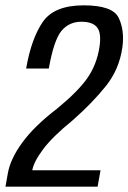

<svg xmlns="http://www.w3.org/2000/svg" viewBox="-46 -700 481 720"><path d="M-25.5 0 -16.5 -50.5Q-7 -104.5 38 -166Q83 -227.5 168.5 -293Q246.5 -357 281.5 -407Q316.5 -457 327 -523.5Q335 -576.5 318 -597.5Q301 -618.5 259.5 -618.5Q213 -618.5 184.5 -584.2Q156 -550 137 -443H52Q71.5 -555 114.2 -617.5Q157 -680 268 -680Q376.5 -680 399 -633.2Q421.5 -586.5 413 -523Q401.5 -440.5 351 -377.2Q300.5 -314 226 -248.5Q150.5 -187 115.8 -140.5Q81 -94 75 -61.5H331L320 0Z"/></svg>

Font: Anybody
Style: Italic
Weight: 400
Italic angle: -10°
Designer: Tyler Finck
Foundry: Etcetera Type Company
Version: Version 1.010; ttfautohint (v1.8.3) -l 8 -r 50 -G 200 -x 14 